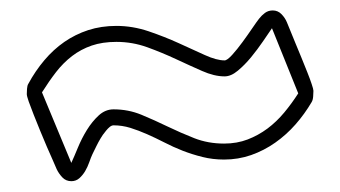

<svg xmlns="http://www.w3.org/2000/svg" viewBox="-20 -469 644 364"><path d="M30.8 -290.5Q30.8 -293.9 31.2 -300.5Q31.7 -307.1 33.7 -310.1Q46.9 -334.5 64 -354.7Q81.1 -375 101.8 -389.4Q122.6 -403.8 147.2 -411.9Q171.9 -419.9 200.7 -419.9Q231.4 -419.9 261.7 -409.7Q292 -399.4 318.8 -387.2Q345.7 -375 368.2 -364.7Q390.6 -354.5 405.8 -354.5Q410.6 -354.5 420.2 -365Q429.7 -375.5 439.7 -389.2Q449.7 -402.8 458.5 -415.8Q467.3 -428.7 471.2 -433.6Q476.1 -439.9 482.4 -444.6Q488.8 -449.2 497.1 -449.2Q506.8 -449.2 513.7 -442.1Q520.5 -435.1 523.9 -426.8Q525.9 -422.4 530 -411.9Q534.2 -401.4 539.8 -387.9Q545.4 -374.5 551.5 -359.6Q557.6 -344.7 562.7 -331.8Q567.9 -318.8 571 -309.3Q574.2 -299.8 574.2 -296.9Q574.2 -293 573.7 -286.1Q573.2 -279.3 570.8 -275.4Q557.6 -252.9 540.3 -233.2Q522.9 -213.4 501.7 -198.5Q480.5 -183.6 456.1 -175Q431.6 -166.5 404.8 -166.5Q383.3 -166.5 363.8 -171.4Q344.2 -176.3 326.2 -183.3Q308.1 -190.4 291.5 -199Q274.9 -207.5 258.8 -214.6Q242.7 -221.7 227.1 -226.6Q211.4 -231.4 195.3 -231.4Q191.9 -231.4 188.2 -228.5Q184.6 -225.6 181.2 -221.4Q177.7 -217.3 175 -213.4Q172.4 -209.5 170.9 -207Q166.5 -199.7 162.8 -192.1Q159.2 -184.6 155.3 -176.8Q152.3 -170.4 149.2 -161.4Q146 -152.3 141.4 -144.5Q136.7 -136.7 130.4 -131.1Q124 -125.5 115.2 -125.5Q105 -125.5 98.1 -132.8Q91.3 -140.1 87.4 -148.4Q85.4 -153.3 80.3 -164.8Q75.2 -176.3 68.8 -190.9Q62.5 -205.6 55.9 -221.7Q49.3 -237.8 43.7 -252Q38.1 -266.1 34.4 -276.6Q30.8 -287.1 30.8 -290.5ZM115.2 -160.2Q120.6 -171.9 127.7 -189.2Q134.8 -206.5 144.8 -222.7Q154.8 -238.8 167.2 -250.2Q179.7 -261.7 195.3 -261.7Q223.1 -261.7 248 -251.5Q272.9 -241.2 297.6 -229.2Q322.3 -217.3 348.4 -207Q374.5 -196.8 404.8 -196.8Q429.2 -196.8 449.5 -204.6Q469.7 -212.4 487.1 -225.3Q504.4 -238.3 518.8 -255.6Q533.2 -272.9 545.4 -292L495.6 -415.5Q489.3 -406.2 478.8 -390.9Q468.3 -375.5 456.1 -360.6Q443.8 -345.7 430.9 -335Q418 -324.2 405.8 -324.2Q386.2 -324.2 363 -334.5Q339.8 -344.7 313.7 -356.9Q287.6 -369.1 259.3 -379.4Q231 -389.6 200.7 -389.6Q174.3 -389.6 153.8 -382.6Q133.3 -375.5 116.7 -362.8Q100.1 -350.1 86.4 -332.5Q72.8 -314.9 59.6 -293.9Z"/></svg>

Font: Akaash Gobhi Outlined
Style: Regular
Weight: 400
Designer: Kulbir Singh Thind, MD
Foundry: Punjab Online
Version: Version 1.200